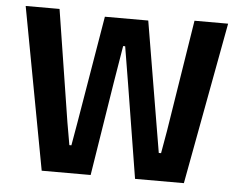

<svg xmlns="http://www.w3.org/2000/svg" viewBox="-48 -696 941 754"><g transform="rotate(5 422.5 -319.5)"><path d="M142.5 0 23.5 -639H157L226.5 -198.5L242 -109.5H250L265.5 -198.5L337 -624H508L579.5 -198.5L594.5 -109.5H603.5L619 -198L689 -639H821.5L703 0H510.5L451 -367.5L426.5 -515.5H418.5L394 -367.5L335.5 0Z"/></g></svg>

Font: Anek Telugu SemiBold
Style: Regular
Weight: 600
Designer: Omkar Bhoir (Telugu), Yesha Goshar (Latin)
Foundry: Ek Type
Version: Version 1.003